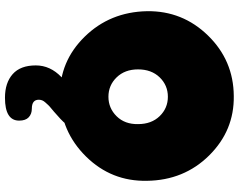

<svg xmlns="http://www.w3.org/2000/svg" viewBox="-114 -624 960 772"><g transform="rotate(90 366.0 -238.0)"><path d="M366 1Q509 -2 609.5 -104Q710 -206 707 -349Q705 -498 605 -599Q505 -700 366 -698Q223 -697 123 -594.5Q23 -492 25 -349Q28 -200 127.5 -98.5Q227 3 366 1ZM259 -313Q259 -367 291 -400Q323 -433 369 -433Q415 -433 447 -400Q479 -367 479 -313Q480 -260 447.5 -227Q415 -194 369 -194Q323 -194 291 -227Q259 -260 259 -313ZM373 222Q465 222 465 165Q465 139 451.5 126.5Q438 114 417 114Q381 114 381 86Q381 79 383.5 72.5Q386 66 392.5 59Q399 52 402.5 48Q406 44 416.5 35.5Q427 27 429 25Q497 -33 487 -45Q483 -50 465 -50H377Q337 -50 290 -5Q243 40 243 98Q243 160 278 191Q313 222 373 222Z"/></g></svg>

Font: Cherry Bomb
Style: Regular
Weight: 400
Designer: satsuyako
Foundry: satsuyako
Version: Version 4.0